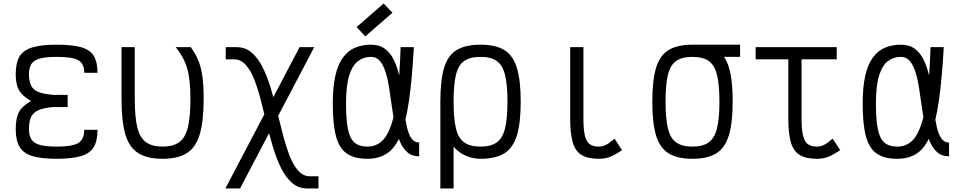

<svg xmlns="http://www.w3.org/2000/svg" viewBox="-20 -885 5440 1087"><path d="M301 14Q213 14 162.5 -1.5Q112 -17 90.5 -54Q69 -91 69 -154Q69 -217 88 -251.5Q107 -286 156 -313Q107 -341 88 -373.5Q69 -406 69 -465Q69 -529 90.5 -565Q112 -601 162.5 -616.5Q213 -632 301 -632Q389 -632 439.5 -617.5Q490 -603 511 -568.5Q532 -534 532 -473H457Q457 -525 423.5 -544Q390 -563 301 -563Q242 -563 207.5 -554Q173 -545 158.5 -524Q144 -503 144 -465Q144 -425 156.5 -400Q169 -375 199.5 -363.5Q230 -352 281 -348H363V-279H281Q230 -275 199.5 -262Q169 -249 156.5 -223.5Q144 -198 144 -154Q144 -117 158.5 -95Q173 -73 207.5 -64Q242 -55 301 -55Q390 -55 423.5 -75.5Q457 -96 457 -150H532Q532 -88 511 -52.5Q490 -17 439.5 -1.5Q389 14 301 14Z M900 14Q813 14 762 -18.5Q711 -51 689.5 -125Q668 -199 668 -324V-618H743V-324Q743 -222 757.5 -163.5Q772 -105 806.5 -80Q841 -55 900 -55Q960 -55 994.5 -80Q1029 -105 1043.5 -163.5Q1058 -222 1058 -324Q1058 -381 1053.5 -423Q1049 -465 1039.5 -498Q1030 -531 1014 -560Q998 -589 975 -618H1060Q1087 -581 1103 -542Q1119 -503 1126 -451.5Q1133 -400 1133 -324Q1133 -199 1111 -125Q1089 -51 1038.5 -18.5Q988 14 900 14Z M1720 182Q1670 182 1634 151Q1598 120 1572 68Q1546 16 1526.5 -49Q1507 -114 1490 -183.5Q1473 -253 1456.5 -318Q1440 -383 1419.5 -435Q1399 -487 1371 -518Q1343 -549 1305 -549H1258V-618H1320Q1369 -618 1405 -587Q1441 -556 1467 -504Q1493 -452 1512.5 -387Q1532 -322 1549 -252.5Q1566 -183 1583 -118Q1600 -53 1620.5 -1Q1641 51 1669 82Q1697 113 1735 113H1783V182ZM1256 182 1676 -618H1759L1339 182Z M2353 -78V0Q2312 0 2285.5 -23.5Q2259 -47 2242.5 -87.5Q2226 -128 2216 -178Q2206 -228 2198.5 -281.5Q2191 -335 2183.5 -385Q2176 -435 2163.5 -475Q2151 -515 2131.5 -539Q2112 -563 2080 -563Q2039 -563 2007 -539Q1975 -515 1957 -457.5Q1939 -400 1939 -298Q1939 -206 1950 -153Q1961 -100 1987.5 -77.5Q2014 -55 2060 -55Q2105 -55 2138 -82.5Q2171 -110 2193.5 -173.5Q2216 -237 2229.5 -346Q2243 -455 2248 -618H2323Q2313 -437 2295.5 -315Q2278 -193 2248 -120.5Q2218 -48 2172 -17Q2126 14 2060 14Q1986 14 1943 -16Q1900 -46 1882 -114.5Q1864 -183 1864 -298Q1864 -392 1878.5 -456Q1893 -520 1921.5 -559Q1950 -598 1990 -615Q2030 -632 2080 -632Q2128 -632 2159 -609Q2190 -586 2209.5 -546Q2229 -506 2240 -457Q2251 -408 2257 -355Q2263 -302 2269 -253Q2275 -204 2284 -164.5Q2293 -125 2309.5 -101.5Q2326 -78 2353 -78ZM2048 -679 1999 -732 2152 -865 2202 -813Z M2700 14Q2659 14 2618 -3Q2577 -20 2544.5 -58Q2512 -96 2492.5 -158Q2473 -220 2473 -309Q2473 -429 2494 -500Q2515 -571 2565 -601.5Q2615 -632 2700 -632Q2786 -632 2835.5 -601.5Q2885 -571 2906.5 -500Q2928 -429 2928 -309Q2928 -190 2906.5 -119Q2885 -48 2835.5 -17Q2786 14 2700 14ZM2473 182V-309H2548V182ZM2700 -55Q2759 -55 2792 -78.5Q2825 -102 2839 -157.5Q2853 -213 2853 -309Q2853 -407 2839 -462Q2825 -517 2792 -540Q2759 -563 2700 -563Q2642 -563 2608.5 -540Q2575 -517 2561.5 -462Q2548 -407 2548 -309Q2548 -213 2561.5 -157.5Q2575 -102 2608.5 -78.5Q2642 -55 2700 -55Z M3370 14Q3309 14 3273.5 -7Q3238 -28 3223 -77.5Q3208 -127 3208 -213V-618H3283V-213Q3283 -153 3291 -118.5Q3299 -84 3318 -69.5Q3337 -55 3370 -55Q3391 -55 3410 -64.5Q3429 -74 3459 -100L3502 -35Q3462 -8 3433.5 3Q3405 14 3370 14Z M3900 14Q3815 14 3765 -17Q3715 -48 3694 -119Q3673 -190 3673 -309Q3673 -429 3694 -500Q3715 -571 3765 -601.5Q3815 -632 3900 -632Q3965 -632 4008.5 -616.5Q4052 -601 4078 -564.5Q4104 -528 4116 -465.5Q4128 -403 4128 -309Q4128 -190 4106.5 -119Q4085 -48 4035.5 -17Q3986 14 3900 14ZM3900 -55Q3959 -55 3992 -78.5Q4025 -102 4039 -157.5Q4053 -213 4053 -309Q4053 -407 4039 -462Q4025 -517 3992 -540Q3959 -563 3900 -563Q3842 -563 3808.5 -540Q3775 -517 3761.5 -462Q3748 -407 3748 -309Q3748 -213 3761.5 -157.5Q3775 -102 3808.5 -78.5Q3842 -55 3900 -55ZM3900 -563V-632H4170V-563Z M4605 14Q4544 14 4508.5 -7Q4473 -28 4458 -77.5Q4443 -127 4443 -213V-593H4518V-213Q4518 -153 4526 -118.5Q4534 -84 4553 -69.5Q4572 -55 4605 -55Q4626 -55 4645 -64.5Q4664 -74 4694 -100L4737 -35Q4697 -8 4668.5 3Q4640 14 4605 14ZM4258 -549V-618H4717V-549Z M5353 -78V0Q5312 0 5285.5 -23.5Q5259 -47 5242.5 -87.5Q5226 -128 5216 -178Q5206 -228 5198.5 -281.5Q5191 -335 5183.5 -385Q5176 -435 5163.5 -475Q5151 -515 5131.5 -539Q5112 -563 5080 -563Q5039 -563 5007 -539Q4975 -515 4957 -457.5Q4939 -400 4939 -298Q4939 -206 4950 -153Q4961 -100 4987.5 -77.5Q5014 -55 5060 -55Q5105 -55 5138 -82.5Q5171 -110 5193.5 -173.5Q5216 -237 5229.5 -346Q5243 -455 5248 -618H5323Q5313 -437 5295.5 -315Q5278 -193 5248 -120.5Q5218 -48 5172 -17Q5126 14 5060 14Q4986 14 4943 -16Q4900 -46 4882 -114.5Q4864 -183 4864 -298Q4864 -392 4878.5 -456Q4893 -520 4921.5 -559Q4950 -598 4990 -615Q5030 -632 5080 -632Q5128 -632 5159 -609Q5190 -586 5209.5 -546Q5229 -506 5240 -457Q5251 -408 5257 -355Q5263 -302 5269 -253Q5275 -204 5284 -164.5Q5293 -125 5309.5 -101.5Q5326 -78 5353 -78Z"/></svg>

Font: Victor Mono
Style: Regular
Weight: 400
Monospace: yes
Designer: Rune Bjørnerås
Version: Version 1.561;gftools[0.9.30]